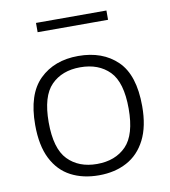

<svg xmlns="http://www.w3.org/2000/svg" viewBox="-83 -805 786 886"><g transform="rotate(-10 310.0 -362.5)"><path d="M310 9.5Q235 9.5 178.8 -20Q122.5 -49.5 91 -111.5Q59.5 -173.5 59.5 -270.5Q59.5 -414 128.5 -481.8Q197.5 -549.5 310 -549.5Q424 -549.5 492.5 -483Q561 -416.5 561 -270.5Q561 -175.5 529.2 -113.2Q497.5 -51 441 -20.8Q384.5 9.5 310 9.5ZM310 -43.5Q396 -43.5 446.8 -95.5Q497.5 -147.5 497.5 -270Q497.5 -393.5 446.8 -445Q396 -496.5 310 -496.5Q224.5 -496.5 173.8 -445Q123 -393.5 123 -271.5Q123 -148 173.8 -95.8Q224.5 -43.5 310 -43.5ZM145 -690V-733.5H475V-690Z"/></g></svg>

Font: Encode Sans Exp Lt
Style: Regular
Weight: 300
Width: 7
Designer: Multiple Designers
Foundry: Impallari Type
Version: Version 3.002; ttfautohint (v1.8.3) -l 8 -r 50 -G 200 -x 14 